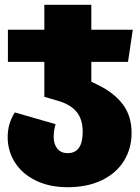

<svg xmlns="http://www.w3.org/2000/svg" viewBox="-20 -554 586 801"><path d="M529 1Q529 65 497.5 116.5Q466 168 405.5 197.5Q345 227 262 227Q187 227 130 199.5Q73 172 42.5 124Q12 76 12 18Q12 -39 42 -85L212 -36Q204 -10 204 17Q204 48 219.5 66.5Q235 85 262 85Q325 85 325 -4Q325 -57 299 -88Q273 -119 220 -134L165 -150V-296H13V-430H165V-534H361V-430H534L514 -296H361V-213L388 -200Q456 -167 492.5 -118.5Q529 -70 529 1Z"/></svg>

Font: FiraGO Heavy
Style: Regular
Weight: 900
Designer: bBox Type
Foundry: bBox Type GmbH
Version: Version 1.001